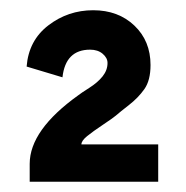

<svg xmlns="http://www.w3.org/2000/svg" viewBox="-20 -553 364 375"><path d="M133 -367Q138 -371 154.5 -381.5Q171 -392 180.5 -404Q190 -416 190 -430Q190 -440 180.5 -448Q171 -456 156 -456Q108 -456 102 -402L32 -423Q36 -474 74.5 -503.5Q113 -533 162 -533Q211 -533 242.5 -503Q274 -473 274 -426Q274 -396 262 -379Q250 -362 232 -348Q214 -334 206 -327Q200 -322 182 -310Q161 -296 150 -287Q139 -278 139 -271H289V-198H38V-233Q38 -299 133 -367Z"/></svg>

Font: Bellota Text
Style: Bold
Weight: 700
Designer: Kemie Guaida
Foundry: Kemie Guaida
Version: Version 4.001